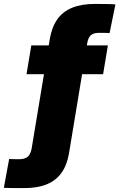

<svg xmlns="http://www.w3.org/2000/svg" viewBox="-107 -755 611 983"><path d="M445.3 -522.5 420.9 -375H28.8L53.2 -522.5ZM17.1 208Q-3.4 208 -23.7 208Q-43.9 208 -60.8 207.5Q-77.6 207 -87.4 206.5L-60.1 59.1Q-51.3 59.6 -36.4 59.8Q-21.5 60.1 -9.3 60.1Q20.5 60.1 35.2 47.1Q49.8 34.2 55.2 4.4L147.9 -555.2Q158.2 -616.2 186.3 -656Q214.4 -695.8 262.2 -715.3Q310.1 -734.9 378.4 -734.9Q410.6 -734.9 439.5 -734.4Q468.3 -733.9 483.9 -732.4L454.1 -585.9Q445.3 -586.4 430.4 -586.7Q415.5 -586.9 400.9 -586.9Q372.6 -586.9 358.6 -575Q344.7 -563 339.8 -535.2L246.6 27.8Q236.8 88.9 208.5 128.9Q180.2 168.9 132.8 188.5Q85.4 208 17.1 208Z"/></svg>

Font: Inter 28pt Black
Style: Italic
Weight: 900
Italic angle: -9.3988°
Designer: Rasmus Andersson
Foundry: rsms
Version: Version 4.001;git-66647c0bb